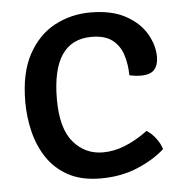

<svg xmlns="http://www.w3.org/2000/svg" viewBox="-46 -602 629 660"><g transform="rotate(-5 269.0 -272.0)"><path d="M404.5 -331.5Q404 -369 393.8 -401.8Q383.5 -434.5 358 -454.5Q332.5 -474.5 286 -474.5Q149 -474.5 149 -270.5Q149 -170.5 189.2 -123Q229.5 -75.5 291.5 -75.5Q330.5 -75.5 369.8 -91.8Q409 -108 446.5 -136Q463.5 -126 478.5 -105.8Q493.5 -85.5 497.5 -68.5Q459.5 -34.5 403 -10.8Q346.5 13 276 13Q210.5 13 165.2 -11.2Q120 -35.5 92.5 -76.2Q65 -117 52.5 -167.5Q40 -218 40 -271Q40 -372 75 -435.5Q110 -499 166.5 -528.8Q223 -558.5 289 -558.5Q363 -558.5 410.8 -532.2Q458.5 -506 481.5 -466.2Q504.5 -426.5 504.5 -386.5Q504.5 -359.5 491 -343.2Q477.5 -327 443.5 -327Q433.5 -327 424.2 -328.2Q415 -329.5 404.5 -331.5Z"/></g></svg>

Font: Signika SC
Style: Regular
Weight: 400
Designer: Anna Giedryś
Foundry: Anna Giedryś
Version: Version 2.000; ttfautohint (v1.8.3) -l 8 -r 50 -G 200 -x 9 -